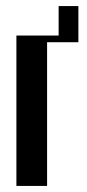

<svg xmlns="http://www.w3.org/2000/svg" viewBox="-20 -612 285 632"><path d="M34 -495H173V-592H238V-473H135V0H34Z"/></svg>

Font: Moniqa Extra Bold Narrow Heading
Style: Regular
Weight: 800
Width: 4
Designer: Rajesh Rajput
Foundry: Rajesh Rajput
Version: Version 1.000;December 15, 2022;FontCreator 14.0.0.2794 32-b